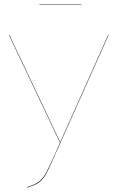

<svg xmlns="http://www.w3.org/2000/svg" viewBox="-20 -837 524 864"><path d="M252 -195Q247 -184 242 -172Q237 -160 231 -148Q203 -83 189 -57Q175 -31 156.5 -17Q138 -3 102 7L101 5Q136 -5 154.5 -19Q173 -33 187 -58.5Q201 -84 229 -147Q232 -155 250 -195L20 -680H22L251 -197L467 -680H469ZM157 -815V-817H347V-815Z"/></svg>

Font: FiraGO Two
Style: Regular
Weight: 100
Designer: bBox Type
Foundry: bBox Type GmbH
Version: Version 1.001